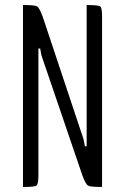

<svg xmlns="http://www.w3.org/2000/svg" viewBox="-20 -740 495 760"><path d="M384 0H380Q337 0 328 -5.5Q319 -11 306 -46L144 -521L139 -548H132V-46Q132 -12 125 -6Q118 0 75 0H71V-720H76Q118 -720 127 -714.5Q136 -709 149 -674L311 -188L316 -161H323V-720H327Q370 -720 377 -714Q384 -708 384 -674Z"/></svg>

Font: Economica
Style: Regular
Weight: 400
Designer: Vicente Lamonaca
Foundry: Vicente Lamonaca
Version: Version 1.101